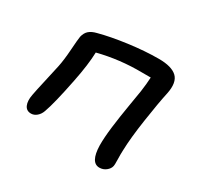

<svg xmlns="http://www.w3.org/2000/svg" viewBox="-115 -638 813 786"><g transform="rotate(30 291.0 -245.0)"><path d="M438 8.8Q396 8.8 394 -70.8Q393.6 -107.4 400.1 -160.2Q406.7 -212.9 417.2 -274.9Q427.7 -336.9 429.2 -347.2Q434.6 -385.3 436 -416H395Q290 -417.5 189.9 -392.1Q188.5 -335.4 170.9 -248Q147 -127.9 129.9 -81.1Q124 -64 111.6 -53.5Q99.1 -43 85 -43Q63 -43 54.4 -62Q45.9 -81.1 51.8 -111.8Q55.7 -133.8 68.6 -190.2Q81.5 -246.6 85.9 -268.1Q92.8 -300.8 96.2 -351.1Q99.6 -401.4 102.1 -416Q106.9 -436.5 119.6 -447.5Q132.3 -458.5 154.8 -463.9Q209 -478.5 285.4 -488.8Q361.8 -499 426.8 -499Q487.8 -499 513.2 -474.9Q538.6 -450.7 526.9 -394Q515.6 -342.8 502 -251.2Q488.3 -159.7 486.8 -101.1Q485.8 -84 486.6 -56.9Q487.3 -29.8 485.8 -26.9Q482.9 -12.7 469.2 -2Q455.6 8.8 438 8.8Z"/></g></svg>

Font: Shantell Sans Irregular Bouncy
Style: Italic
Weight: 400
Italic angle: -11.31°
Designer: Stephen Nixon, Anya Danilova, Shantell Martin
Foundry: Arrow Type
Version: Version 1.006;[9816181b4]